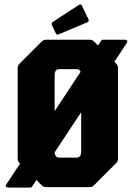

<svg xmlns="http://www.w3.org/2000/svg" viewBox="-20 -846 614 868"><path d="M19 2Q12.5 2 8 -1.5Q3.5 -5 8 -11.5L167 -252.5L199.5 -302L365 -552.5L385.5 -583.5L432.5 -655Q437 -662.5 439.5 -664.5Q442 -666.5 446 -666.5H543.5Q551 -666.5 554.2 -662.5Q557.5 -658.5 554 -653L425.5 -458L403.5 -424.5L207 -127L186.5 -96L130 -10Q126.5 -4.5 124.2 -1.2Q122 2 116.5 2ZM188.5 0Q177 0 168.5 -8.5L68.5 -108.5Q60 -116.5 60 -128.5V-538.5Q60 -550 68.5 -558.5L168.5 -658.5Q177 -666.5 188.5 -666.5H385Q397 -666.5 405 -658.5L505 -558.5Q513.5 -550 513.5 -538.5V-128.5Q513.5 -116.5 505 -108.5L405 -8.5Q397 0 385 0ZM247.5 -133.5H326Q347 -133.5 347 -161.5V-505Q347 -533.5 326 -533.5H247.5Q227 -533.5 227 -505V-161.5Q227 -133.5 247.5 -133.5ZM245.5 -691Q236 -686.5 232 -695.5L214.5 -733Q211 -742 220 -748L338 -824.5Q347 -830 351.5 -818L380 -758.5Q384 -750 374.5 -745Z"/></svg>

Font: Jaro
Style: Regular
Weight: 400
Designer: Agyei Archer, Celine Hurka, Mirko Velimirović
Version: Version 1.000